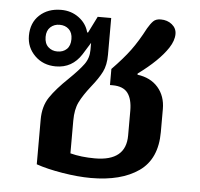

<svg xmlns="http://www.w3.org/2000/svg" viewBox="-45 -605 693 666"><g transform="rotate(5 301.0 -272.0)"><path d="M104 -17V-173Q104 -219 125.5 -251Q147 -283 189 -323Q223 -356 239 -378Q255 -400 255 -428V-453L229 -411Q197 -361 140 -361Q96 -361 67 -389.5Q38 -418 38 -459Q38 -504 67 -531Q96 -558 142 -558Q177 -558 203.5 -538.5Q230 -519 238 -489L241 -487L270 -545H317V-417Q317 -381 305 -357Q293 -333 268 -302Q242 -269 229.5 -243.5Q217 -218 217 -179V-65Q255 -55 303 -55Q411 -55 411 -144V-230Q411 -271 395 -292Q379 -313 342 -313H333V-369Q372 -409 396 -441.5Q420 -474 444 -520Q454 -537 463 -546Q472 -555 489 -555Q512 -555 528 -542Q544 -529 544 -509Q544 -486 527 -460Q496 -413 425 -361V-357Q471 -351 497 -321Q523 -291 523 -246V-166Q523 -72 461.5 -29Q400 14 295 14Q250 14 195.5 5Q141 -4 104 -17ZM186 -460Q186 -482 173.5 -494Q161 -506 141 -506Q122 -506 109 -494Q96 -482 96 -460Q96 -437 109 -425Q122 -413 141 -413Q161 -413 173.5 -425Q186 -437 186 -460Z"/></g></svg>

Font: MaitreeSemiBold
Style: Regular
Weight: 600
Designer: CadsonDemak Team
Foundry: CadsonDemak
Version: Version 1.000